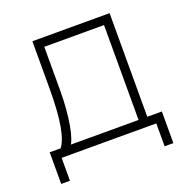

<svg xmlns="http://www.w3.org/2000/svg" viewBox="-119 -648 836 867"><g transform="rotate(-20 299.5 -215.0)"><path d="M499 -24.5V-540H128V-318.5Q128 -260.5 125 -214.5Q122 -168.5 115.8 -133.5Q109.5 -98.5 100.2 -74.8Q91 -51 78.5 -37.5L123.5 -30.5Q134 -41.5 142.5 -65.8Q151 -90 157 -124Q163 -158 166.5 -200.2Q170 -242.5 170 -289V-498H457V-24.5ZM30 110H72V0H527V110H569V-42H499H82.5H30Z"/></g></svg>

Font: Vela Sans GX ExtLt
Style: Regular
Weight: 200
Designer: Principal design: Mikhail Sharanda - project Manrope.
Design modification: Ravid Balaliev
Foundry: Mikhail Sharanda
Version: Version 1.001